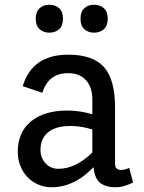

<svg xmlns="http://www.w3.org/2000/svg" viewBox="-20 -776 607 811"><path d="M55 0ZM268 -467Q184 -467 159 -384L76 -412Q116 -545 268 -545Q373 -545 419.5 -492.5Q466 -440 466 -321V-85Q466 -69 473.5 -63.5Q481 -58 492 -58Q500 -58 509 -60.5Q518 -63 526 -67L542 -5Q526 3 507 9Q488 15 465 15Q429 15 404.5 -2.5Q380 -20 375 -70Q360 -54 341 -38.5Q322 -23 299.5 -11Q277 1 251.5 8Q226 15 198 15Q168 15 141.5 3.5Q115 -8 96 -28Q77 -48 66 -75.5Q55 -103 55 -135Q55 -217 110.5 -263Q166 -309 264 -309Q291 -309 318 -305Q345 -301 370 -293V-356Q370 -408 343 -437.5Q316 -467 268 -467ZM227 -63Q265 -63 301.5 -81.5Q338 -100 370 -132V-229Q349 -236 325 -240Q301 -244 278 -244Q253 -244 230 -239Q207 -234 189.5 -222Q172 -210 161.5 -190.5Q151 -171 151 -143Q151 -110 172 -86.5Q193 -63 227 -63ZM131 -697Q131 -727 147.5 -741.5Q164 -756 188 -756Q213 -756 229.5 -741.5Q246 -727 246 -697Q246 -667 229.5 -652.5Q213 -638 188 -638Q164 -638 147.5 -652.5Q131 -667 131 -697ZM320 -697Q320 -727 336.5 -741.5Q353 -756 377 -756Q402 -756 418.5 -741.5Q435 -727 435 -697Q435 -667 418.5 -652.5Q402 -638 377 -638Q353 -638 336.5 -652.5Q320 -667 320 -697Z"/></svg>

Font: Orienta
Style: Regular
Weight: 400
Designer: Eduardo Rodriguez Tunni
Foundry: Eduardo Rodriguez Tunni
Version: Version 1.001